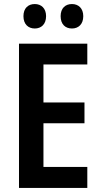

<svg xmlns="http://www.w3.org/2000/svg" viewBox="-20 -930 498 950"><path d="M96 -850C96 -810 120 -789 152 -789C184 -789 208 -810 208 -850C208 -889 184 -910 152 -910C120 -910 96 -890 96 -850ZM280 -850C280 -810 303 -789 336 -789C368 -789 392 -810 392 -850C392 -889 368 -910 336 -910C304 -910 280 -890 280 -850ZM412 0V-104H195V-320H398V-423H195V-611H412V-714H74V0Z"/></svg>

Font: Noto Sans Lao UI Cond SemBd
Style: Regular
Weight: 600
Width: 3
Designer: Monotype Design Team
Foundry: Monotype Imaging Inc.
Version: Version 2.000